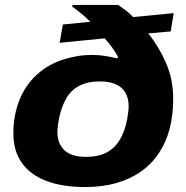

<svg xmlns="http://www.w3.org/2000/svg" viewBox="-20 -744 752 776"><path d="M324 12Q233 12 168 -12.5Q103 -37 68.5 -85.5Q34 -134 34 -205Q34 -282 61 -345.5Q88 -409 139 -451Q159 -468 183 -481Q207 -494 234.5 -503Q262 -512 291.5 -517Q321 -522 353 -522Q379 -522 404 -518Q429 -514 452 -508L458 -513Q446 -534 432.5 -553Q419 -572 403 -589L221 -571L234 -645L345 -656Q326 -675 307.5 -690Q289 -705 271 -718L274 -724H458Q474 -713 489.5 -701Q505 -689 518 -675L682 -691L670 -617L579 -609Q622 -556 651 -489.5Q680 -423 680 -345Q680 -278 665.5 -223Q651 -168 622 -125Q593 -81 549.5 -50.5Q506 -20 449.5 -4Q393 12 324 12ZM328 -110Q377 -110 410.5 -127.5Q444 -145 464.5 -179.5Q485 -214 494 -262Q495 -272 496.5 -279.5Q498 -287 498.5 -293Q499 -299 499.5 -304Q500 -309 500 -314Q500 -346 487.5 -368.5Q475 -391 449 -403Q423 -415 383 -415Q335 -415 301 -397.5Q267 -380 247.5 -346Q228 -312 218 -263Q216 -250 214.5 -240.5Q213 -231 212.5 -224Q212 -217 212 -211Q212 -180 224.5 -157Q237 -134 262.5 -122Q288 -110 328 -110Z"/></svg>

Font: Archivo SemiExpanded ExtraBold
Style: Italic
Weight: 800
Width: 6
Italic angle: -10°
Designer: Hector Gatti
Foundry: Omnibus-Type
Version: Version 2.001